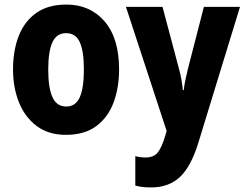

<svg xmlns="http://www.w3.org/2000/svg" viewBox="-20 -580 1071 840"><path d="M501 -276Q501 -197 477 -132Q453 -67 401.5 -28.5Q350 10 268 10Q193 10 141.5 -28Q90 -66 63.5 -131Q37 -196 37 -276Q37 -360 62.5 -424Q88 -488 139.5 -524Q191 -560 271 -560Q374 -560 437.5 -486.5Q501 -413 501 -276ZM191 -275Q191 -196 209.5 -155Q228 -114 270 -114Q311 -114 329 -154.5Q347 -195 347 -276Q347 -356 329 -395.5Q311 -435 269 -435Q228 -435 209.5 -395.5Q191 -356 191 -275ZM531 -550H691L763 -279Q770 -255 774 -230.5Q778 -206 780 -186H784Q786 -206 790.5 -228Q795 -250 802 -278L872 -550H1030L847 47Q815 150 766.5 195Q718 240 641 240Q621 240 604 238Q587 236 572 232V103Q582 106 593.5 107.5Q605 109 617 109Q652 109 669.5 88Q687 67 703 14L709 -7Z"/></svg>

Font: Noto Sans Condensed ExtraBold
Style: Regular
Weight: 800
Width: 3
Designer: Monotype Design Team
Foundry: Monotype Imaging Inc.
Version: Version 2.013; ttfautohint (v1.8.4.7-5d5b)